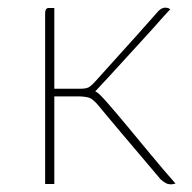

<svg xmlns="http://www.w3.org/2000/svg" viewBox="-20 -481 503 502"><path d="M427 1Q420 1 414 -2Q408 -5 400 -12Q395 -18 378.5 -37.5Q362 -57 340 -83Q318 -109 295.5 -135.5Q273 -162 256.5 -182Q240 -202 234 -209Q224 -220 216.5 -224Q209 -228 189 -229H122V0H98V-446Q98 -451 99 -454Q100 -457 102 -458.5Q104 -460 107 -460Q112 -460 115 -460Q118 -460 122 -460Q122 -446 122 -417Q122 -388 122 -354.5Q122 -321 122 -292Q122 -263 122 -249H190Q207 -249 214 -254Q221 -259 230 -269Q257 -299 284 -329Q311 -359 339 -390Q367 -421 394 -452Q399 -457 403.5 -459Q408 -461 412 -461Q417 -461 420.5 -459.5Q424 -458 425 -456Q423 -455 410.5 -441Q398 -427 382 -409Q366 -391 353 -377Q332 -354 310 -330Q288 -306 267.5 -283.5Q247 -261 229 -242L233 -240Q240 -236 261 -212Q282 -188 312 -152Q342 -116 375 -76Q408 -36 439 -1Q438 -1 436 -0.5Q434 0 432 0.5Q430 1 427 1Z"/></svg>

Font: Genos Thin Thin
Style: Regular
Weight: 250
Version: Version 1.010